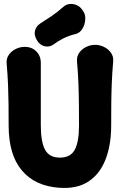

<svg xmlns="http://www.w3.org/2000/svg" viewBox="-20 -915 618 955"><path d="M103 -682Q138 -682 160.5 -659.5Q183 -637 183 -602Q183 -544 183 -495Q183 -446 183 -397.5Q183 -349 183 -291Q183 -210 204 -170.5Q225 -131 278 -131Q331 -131 352 -170.5Q373 -210 373 -291Q373 -349 372.5 -400Q372 -451 370 -501.5Q368 -552 363 -610Q361 -634 374 -652.5Q387 -671 408.5 -681.5Q430 -692 453 -692Q476 -692 497.5 -681.5Q519 -671 532 -652.5Q545 -634 543 -610Q538 -552 536 -501.5Q534 -451 533.5 -400Q533 -349 533 -291Q533 -194 505 -122Q477 -50 420.5 -12.5Q364 25 276 19Q155 11 89 -67Q23 -145 23 -291Q23 -349 22.5 -397Q22 -445 20 -493.5Q18 -542 13 -600Q11 -624 24 -642.5Q37 -661 58.5 -671.5Q80 -682 103 -682ZM248 -695Q226 -679 201.5 -685Q177 -691 163 -716L162 -718Q149 -740 154 -762Q159 -784 180 -798Q210 -817 238 -836Q266 -855 294 -880Q308 -893 326 -895Q344 -897 361.5 -889.5Q379 -882 390 -865L394 -859Q406 -842 404 -817Q402 -792 390 -772Q378 -752 357 -746Q323 -738 296 -724.5Q269 -711 248 -695Z"/></svg>

Font: Winky Sans
Style: Bold
Weight: 700
Designer: Simon Atzbach
Foundry: typofactur
Version: Version 1.205